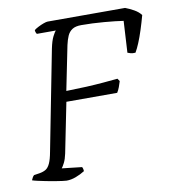

<svg xmlns="http://www.w3.org/2000/svg" viewBox="-87 -774 763 845"><g transform="rotate(-10 295.0 -352.0)"><path d="M143 0Q138 0 123.5 -2Q109 -4 90.5 -7Q72 -10 52.5 -14Q33 -18 17 -21.5Q1 -25 -7 -28Q-5 -33 -1.5 -39.5Q2 -46 6 -49L32 -53Q49 -56 60 -63Q71 -70 79 -87.5Q87 -105 93 -138L180 -584Q187 -618 196.5 -636.5Q206 -655 211 -659H126Q123 -663 121.5 -667.5Q120 -672 120 -677Q126 -682 138.5 -688.5Q151 -695 163.5 -699.5Q176 -704 182 -704H528Q547 -697 566.5 -686Q586 -675 597 -660Q588 -627 578 -596Q568 -565 558 -541Q548 -517 539 -502Q527 -501 517.5 -503.5Q508 -506 504 -508L512 -649Q480 -654 427 -658.5Q374 -663 325 -663Q299 -663 284.5 -653.5Q270 -644 262.5 -627Q255 -610 250 -587L210 -389Q260 -390 300.5 -392Q341 -394 376 -397Q411 -400 441 -403L449 -391Q445 -378 440.5 -365.5Q436 -353 429 -342H202L157 -118Q152 -94 144 -78.5Q136 -63 131 -57L220 -47Q222 -45 223.5 -39Q225 -33 225 -28Q206 -16 184.5 -8Q163 0 143 0Z"/></g></svg>

Font: Texturina 12pt Thin
Style: Italic
Weight: 250
Italic angle: -11°
Designer: Guillermo Torres Carreño
Foundry: Omnibus-Type
Version: Version 1.002